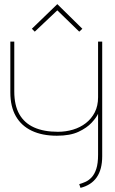

<svg xmlns="http://www.w3.org/2000/svg" viewBox="-20 -901 555 928"><path d="M378 -762 257 -881 134 -762 148 -748 257 -851 363 -748ZM474 -146V-700H454V-431Q454 -389 438 -358Q422 -327 395 -306Q368 -285 333 -274.5Q298 -264 260 -264Q192 -264 145 -285Q98 -306 73.5 -349Q49 -392 49 -459V-700H30V-454Q30 -386 56.5 -339.5Q83 -293 133.5 -269Q184 -245 255 -245Q319 -245 359.5 -264Q400 -283 423 -308Q446 -333 454 -351V-153Q454 -111 445.5 -85Q437 -59 423 -44Q409 -29 393 -22Q377 -15 363 -11L369 7Q421 -6 447.5 -44Q474 -82 474 -146Z"/></svg>

Font: Advent Pro Thin
Style: Regular
Weight: 250
Version: Version 3.000